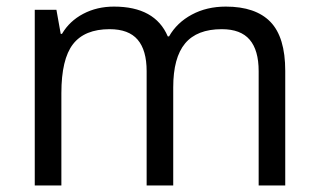

<svg xmlns="http://www.w3.org/2000/svg" viewBox="-20 -565 970 585"><path d="M768.1 0V-348.1Q768.1 -412.1 740.7 -444.1Q713.4 -476.1 655.8 -476.1Q580.1 -476.1 543.9 -432.6Q507.8 -389.2 507.8 -298.8V0H426.8V-348.1Q426.8 -412.1 399.4 -444.1Q372.1 -476.1 314 -476.1Q237.8 -476.1 202.4 -430.4Q167 -384.8 167 -280.8V0H85.9V-535.2H151.9L165 -461.9H168.9Q191.9 -501 233.6 -522.9Q275.4 -544.9 327.1 -544.9Q452.6 -544.9 491.2 -454.1H495.1Q519 -496.1 564.5 -520.5Q609.9 -544.9 668 -544.9Q758.8 -544.9 804 -498.3Q849.1 -451.7 849.1 -349.1V0Z"/></svg>

Font: Zoram GWebM
Style: Regular
Weight: 400
Foundry: Ascender Corporation
Version: Version 1.000